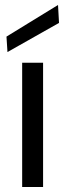

<svg xmlns="http://www.w3.org/2000/svg" viewBox="-20 -751 262 771"><path d="M69 0V-499H153V0ZM10 -542 6 -604 213 -731 217 -659Z"/></svg>

Font: DM Sans 20pt
Style: Regular
Weight: 400
Version: Version 4.004;gftools[0.9.30]